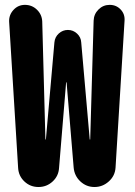

<svg xmlns="http://www.w3.org/2000/svg" viewBox="-20 -750 540 770"><path d="M419.9 -730.5Q446.3 -730.5 463.9 -711.9Q481.4 -693.4 479.5 -667L443.4 -78.1Q441.4 -44.9 416.5 -22.5Q391.6 0 358.9 0Q326.2 0 302.2 -22.5Q278.3 -44.9 275.4 -78.1L247.1 -418.9Q247.1 -419.9 246.1 -419.9Q245.1 -419.9 245.1 -418.9L216.8 -76.2Q214.8 -43.9 190.9 -22Q167 0 134.3 0Q101.6 0 78.1 -22Q54.7 -43.9 52.7 -76.2L16.6 -663.1Q15.6 -690.4 34.2 -710.4Q52.7 -730.5 80.1 -730.5Q108.4 -730.5 128.4 -710.9Q148.4 -691.4 149.4 -663.1L162.1 -191.4Q162.1 -190.4 163.1 -190.4Q164.1 -190.4 164.1 -191.4L198.2 -580.1Q200.2 -601.6 215.8 -615.7Q231.4 -629.9 252.4 -629.9Q273.4 -629.9 289.1 -615.2Q304.7 -600.6 305.7 -580.1L339.8 -191.4Q339.8 -190.4 340.8 -190.4Q341.8 -190.4 341.8 -191.4L355.5 -667Q356.4 -693.4 375 -711.9Q393.6 -730.5 419.9 -730.5Z"/></svg>

Font: Rounded-X Mgen+ 2m bold
Style: Bold
Weight: 700
Designer: [Source Han Sans]
Ryoko NISHIZUKA  (kana & ideographs); Paul D. Hunt (Latin, Greek & Cyrillic); Wenlong ZHANG  (bopomofo
Version: Version 1.059.20150602